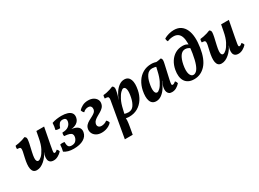

<svg xmlns="http://www.w3.org/2000/svg" viewBox="-34 -1545 3540 2620"><g transform="rotate(-30 1735.5 -235.0)"><path d="M136 9Q103 9 85 -8.5Q67 -26 61 -57Q55 -88 59 -129Q63 -170 74 -218Q88 -275 94 -307.5Q100 -340 96.5 -354.5Q93 -369 80 -372.5Q67 -376 42 -377Q41 -388 42.5 -401.5Q44 -415 49 -426Q72 -428 102.5 -434Q133 -440 162.5 -449Q192 -458 211 -467Q223 -459 229.5 -450Q236 -441 235 -420Q234 -399 225.5 -356.5Q217 -314 199 -240Q187 -187 185 -154.5Q183 -122 191.5 -107Q200 -92 216 -92Q236 -92 266.5 -120Q297 -148 327.5 -207Q358 -266 375 -359L394 -458H516L468 -208Q456 -146 452 -117.5Q448 -89 451.5 -81.5Q455 -74 465 -74Q481 -74 508 -99Q516 -92 522.5 -80.5Q529 -69 531 -57Q504 -28 470 -9.5Q436 9 403 9Q366 9 347 -6.5Q328 -22 323.5 -47.5Q319 -73 325 -105Q327 -116 331 -128Q335 -140 341 -153H339Q325 -123 303.5 -94.5Q282 -66 255 -42.5Q228 -19 198 -5Q168 9 136 9Z M719 8Q669 8 633 -2Q597 -12 568 -32Q574 -56 578 -81Q582 -106 583 -134Q597 -139 616 -139.5Q635 -140 651 -137Q651 -90 663.5 -67.5Q676 -45 715 -45Q759 -45 781.5 -70Q804 -95 809 -128Q813 -153 803 -169.5Q793 -186 765.5 -195.5Q738 -205 688 -208Q684 -220 685 -234.5Q686 -249 692 -262Q755 -262 789.5 -288.5Q824 -315 831 -356Q836 -387 821.5 -400.5Q807 -414 780 -414Q745 -414 726.5 -392.5Q708 -371 694 -329Q677 -327 659 -329.5Q641 -332 626 -339Q633 -364 636.5 -390.5Q640 -417 641 -443Q677 -456 716.5 -461.5Q756 -467 791 -467Q846 -467 886 -454Q926 -441 945 -414.5Q964 -388 957 -347Q948 -295 903.5 -267Q859 -239 778 -239L774 -244Q839 -244 879 -228.5Q919 -213 934.5 -186Q950 -159 943 -122Q932 -61 873 -26.5Q814 8 719 8Z M1160 9Q1109 9 1075 -11Q1041 -31 1026.5 -62Q1012 -93 1017 -128Q1023 -162 1043.5 -183.5Q1064 -205 1091 -220Q1118 -235 1145.5 -249Q1173 -263 1193 -280Q1213 -297 1218 -324Q1222 -348 1210 -367.5Q1198 -387 1165 -387Q1146 -387 1125.5 -379Q1105 -371 1088 -353Q1078 -360 1069.5 -373.5Q1061 -387 1059 -400Q1081 -425 1120 -446Q1159 -467 1211 -467Q1259 -467 1292 -449Q1325 -431 1340.5 -401.5Q1356 -372 1348 -336Q1341 -304 1320.5 -283Q1300 -262 1273.5 -246.5Q1247 -231 1220.5 -216Q1194 -201 1173.5 -183Q1153 -165 1146 -139Q1139 -110 1154.5 -91.5Q1170 -73 1202 -73Q1222 -73 1245.5 -80.5Q1269 -88 1289 -104Q1299 -98 1307.5 -84.5Q1316 -71 1318 -57Q1301 -37 1275.5 -22Q1250 -7 1220.5 1Q1191 9 1160 9Z M1383 244 1475 -281Q1484 -324 1483.5 -343.5Q1483 -363 1469.5 -369Q1456 -375 1424 -375Q1424 -388 1425.5 -401Q1427 -414 1432 -425Q1456 -426 1485.5 -432Q1515 -438 1543.5 -447.5Q1572 -457 1592 -466Q1609 -457 1614.5 -441Q1620 -425 1615 -398Q1612 -380 1607.5 -359.5Q1603 -339 1596.5 -319Q1590 -299 1583 -281L1572 -249L1535 -24Q1541 2 1539.5 36.5Q1538 71 1527 132L1507 244ZM1508 -7 1542 -65Q1555 -58 1574.5 -54Q1594 -50 1611 -50Q1666 -50 1696.5 -94Q1727 -138 1741 -206Q1758 -286 1750 -328Q1742 -370 1713 -370Q1696 -370 1668 -342.5Q1640 -315 1612 -260.5Q1584 -206 1566 -123L1547 -43L1505 -50L1557 -266H1579Q1600 -322 1631 -368Q1662 -414 1700.5 -441Q1739 -468 1782 -468Q1816 -468 1838 -452Q1860 -436 1871 -406.5Q1882 -377 1882 -337Q1882 -297 1872 -247Q1858 -175 1820.5 -117Q1783 -59 1725 -25.5Q1667 8 1592 8Q1569 8 1546 3.5Q1523 -1 1508 -7Z M2356 -467Q2365 -462 2370 -453Q2375 -444 2374.5 -425.5Q2374 -407 2366 -374L2318 -159Q2306 -105 2307 -89.5Q2308 -74 2323 -74Q2333 -74 2344 -80Q2355 -86 2371 -99Q2379 -91 2385 -79.5Q2391 -68 2393 -57Q2366 -27 2334 -9Q2302 9 2265 9Q2235 9 2219 -3.5Q2203 -16 2196 -35.5Q2189 -55 2190 -77.5Q2191 -100 2196 -119Q2200 -130 2205 -145Q2210 -160 2216.5 -175Q2223 -190 2228 -202L2262 -360L2239 -454Q2272 -453 2302 -456.5Q2332 -460 2356 -467ZM2292 -452 2258 -394Q2245 -401 2225.5 -405Q2206 -409 2189 -409Q2135 -409 2104 -365Q2073 -321 2059 -253Q2042 -173 2050 -131Q2058 -89 2086 -89Q2104 -89 2132 -116Q2160 -143 2188 -198.5Q2216 -254 2234 -336L2253 -416L2294 -409L2243 -193H2221Q2201 -137 2169.5 -91Q2138 -45 2099.5 -18Q2061 9 2018 9Q1984 9 1962 -6.5Q1940 -22 1929 -51.5Q1918 -81 1918 -122Q1918 -163 1928 -212Q1943 -284 1980 -342Q2017 -400 2075 -433.5Q2133 -467 2208 -467Q2232 -467 2254.5 -462.5Q2277 -458 2292 -452Z M2616 8Q2563 8 2527.5 -10.5Q2492 -29 2472.5 -61.5Q2453 -94 2448.5 -137.5Q2444 -181 2453 -231Q2466 -302 2499.5 -354.5Q2533 -407 2583.5 -437Q2634 -467 2700 -467Q2729 -467 2749.5 -460Q2770 -453 2788 -438L2786 -380Q2771 -395 2750 -403Q2729 -411 2709 -411Q2662 -411 2630.5 -366Q2599 -321 2583 -238Q2566 -147 2582 -98Q2598 -49 2636 -49Q2660 -49 2684.5 -71.5Q2709 -94 2730.5 -151Q2752 -208 2769 -310Q2797 -481 2770 -561Q2743 -641 2657 -641Q2633 -641 2607.5 -636Q2582 -631 2561 -621Q2553 -633 2550 -644.5Q2547 -656 2548 -671Q2583 -692 2625 -703Q2667 -714 2706 -714Q2770 -714 2813 -684.5Q2856 -655 2879.5 -602.5Q2903 -550 2907 -479.5Q2911 -409 2898 -327Q2872 -157 2797 -74.5Q2722 8 2616 8Z M3047 9Q3014 9 2996 -8.5Q2978 -26 2972 -57Q2966 -88 2970 -129Q2974 -170 2985 -218Q2999 -275 3005 -307.5Q3011 -340 3007.5 -354.5Q3004 -369 2991 -372.5Q2978 -376 2953 -377Q2952 -388 2953.5 -401.5Q2955 -415 2960 -426Q2983 -428 3013.5 -434Q3044 -440 3073.5 -449Q3103 -458 3122 -467Q3134 -459 3140.5 -450Q3147 -441 3146 -420Q3145 -399 3136.5 -356.5Q3128 -314 3110 -240Q3098 -187 3096 -154.5Q3094 -122 3102.5 -107Q3111 -92 3127 -92Q3147 -92 3177.5 -120Q3208 -148 3238.5 -207Q3269 -266 3286 -359L3305 -458H3427L3379 -208Q3367 -146 3363 -117.5Q3359 -89 3362.5 -81.5Q3366 -74 3376 -74Q3392 -74 3419 -99Q3427 -92 3433.5 -80.5Q3440 -69 3442 -57Q3415 -28 3381 -9.5Q3347 9 3314 9Q3277 9 3258 -6.5Q3239 -22 3234.5 -47.5Q3230 -73 3236 -105Q3238 -116 3242 -128Q3246 -140 3252 -153H3250Q3236 -123 3214.5 -94.5Q3193 -66 3166 -42.5Q3139 -19 3109 -5Q3079 9 3047 9Z"/></g></svg>

Font: Vollkorn SemiBold
Style: Italic
Weight: 600
Italic angle: -11°
Designer: Friedrich Althausen
Foundry: Friedrich Althausen
Version: Version 5.000